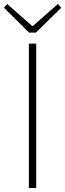

<svg xmlns="http://www.w3.org/2000/svg" viewBox="-35 -945 328 965"><path d="M110 0H147V-726H110ZM111 -781H145L273 -906L256 -925L131 -815H126L1 -925L-15 -906Z"/></svg>

Font: Source Han Sans CN ExtraLight
Style: Regular
Weight: 250
Designer: Ryoko NISHIZUKA (kana & ideographs); Paul D. Hunt (Latin, Greek & Cyrillic); Wenlong ZHANG (bopomofo); Sandoll Communica
Foundry: Adobe Systems Incorporated
Version: Version 1.004;PS 1.004;hotconv 16.6.51;makeotf.lib2.5.65220